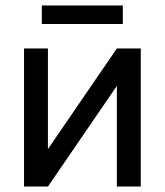

<svg xmlns="http://www.w3.org/2000/svg" viewBox="-20 -686 606 706"><path d="M409.7 -507.8H497.6V0H409.7V-370.1L156.2 0H68.4V-507.8H156.2V-137.7ZM133.8 -597.7H431.6V-666H133.8Z"/></svg>

Font: Giphurs SC
Style: Regular
Weight: 400
Version: Version 0.920